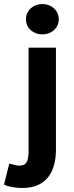

<svg xmlns="http://www.w3.org/2000/svg" viewBox="-66 -728 369 954"><path d="M-10 87 -20 85 -46 189 -38 193C-18 200 8 206 46 206C168 206 212 121 212 15V-491H76V17C76 74 66 95 30 95C17 95 3 91 -10 87ZM144 -708C100 -708 63 -677 63 -632C63 -588 100 -557 144 -557C189 -557 226 -588 226 -632C226 -677 189 -708 144 -708Z"/></svg>

Font: Falling Sky
Style: SeBd
Weight: 600
Designer: Paul D. Hunt
Foundry: Adobe Systems Incorporated
Version: Version 1.02